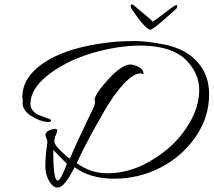

<svg xmlns="http://www.w3.org/2000/svg" viewBox="-20 -755 947 851"><path d="M81 -309 79 -325Q79 -395 140 -450Q249 -547 492 -570Q529 -573 578.5 -573Q628 -573 704 -558.5Q780 -544 829 -505Q907 -441 907 -337.5Q907 -234 845.5 -146.5Q784 -59 689 -11Q594 37 486 37Q378 37 311 -14Q310 -13 301.5 3Q293 19 284 34Q238 107 202 54Q181 23 181 -20Q181 -63 190 -124Q191 -130 182 -152Q179 -162 189 -172Q197 -178 211.5 -182Q226 -186 231.5 -182Q237 -178 229 -160.5Q221 -143 221 -128Q221 -113 252 -83.5Q283 -54 290 -52Q314 -111 392 -273Q401 -291 401 -300Q401 -309 399 -314Q404 -343 462.5 -406Q521 -469 557 -469Q571 -469 592 -459.5Q613 -450 616 -433Q616 -427 615 -426.5Q614 -426 610 -428Q606 -430 604 -430Q572 -430 528.5 -383.5Q485 -337 442 -262Q366 -132 320 -32Q382 13 455 13Q550 13 637 -36Q724 -85 777 -149Q863 -254 863 -356Q863 -431 803.5 -490Q744 -549 615 -553Q609 -553 603 -553Q501 -553 388 -519.5Q275 -486 195 -424Q115 -362 115 -295Q115 -278 125.5 -265Q136 -252 147.5 -247Q159 -242 176.5 -236Q194 -230 199.5 -227.5Q205 -225 206 -222Q208 -214 192 -214Q155 -217 117.5 -241.5Q80 -266 80 -299Q80 -304 81 -309ZM216 -90Q216 45 235 45Q249 45 275 -25Q277 -28 277 -29Q270 -35 247.5 -58.5Q225 -82 216 -90ZM564 -715Q559 -722 559 -728.5Q559 -735 564 -735Q569 -735 572.5 -731.5Q576 -728 613.5 -697.5Q651 -667 657 -659Q675 -670 704 -693Q733 -716 749 -726.5Q765 -737 766 -729Q766 -720 758 -713Q750 -706 724 -683Q658 -623 645 -623Q619 -632 564 -715Z"/></svg>

Font: Allura
Style: Regular
Weight: 400
Designer: Robert E. Leuschke
Foundry: Robert E. Leuschke
Version: Version 1.004